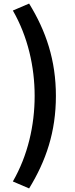

<svg xmlns="http://www.w3.org/2000/svg" viewBox="-20 -853 418 1075"><path d="M143 202C238 47 293 -115 293 -316C293 -515 238 -679 143 -833L52 -794C136 -648 174 -479 174 -316C174 -151 136 17 52 163Z"/></svg>

Font: Genne Gothic Bold
Style: Regular
Weight: 700
Designer: Ryoko NISHIZUKA (kana & ideographs); Paul D. Hunt (Latin, Greek & Cyrillic); Wenlong ZHANG (bopomofo); Sandoll Communica
Foundry: Adobe Systems Incorporated
Version: Version 1.004;PS 1.004;hotconv 16.6.51;makeotf.lib2.5.65220